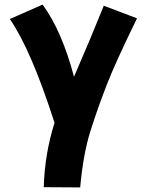

<svg xmlns="http://www.w3.org/2000/svg" viewBox="-20 -559 637 838"><path d="M303 -224Q376 -392 433 -534L578 -479Q485 -289 446 -189Q407 -89 375 12Q343 113 330 259L171 258Q175 113 218 -23Q116 -341 23 -476L166 -539Q250 -424 303 -224Z"/></svg>

Font: KN Bobohei
Style: Bold
Weight: 700
Designer: Kingnam Type Foundry
Version: Version 1.710;March 18, 2023